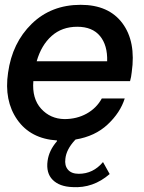

<svg xmlns="http://www.w3.org/2000/svg" viewBox="-20 -574 593 790"><path d="M312 -554.2Q427.2 -554.2 483.6 -478.5Q540 -402.8 522 -276.9Q520 -256.8 515.1 -240.2H117.2Q111.3 -168.5 149.2 -126.7Q187 -85 245.1 -84Q295.9 -84 336.4 -106.4Q377 -128.9 398.9 -168.9H493.2Q475.1 -110.8 423.1 -62Q371.1 -13.2 291 0L288.1 2.9Q252.9 41 249 79.1Q245.1 106.9 259.5 124Q273.9 141.1 304.2 141.1Q363.3 141.1 403.8 92.8L431.2 142.1Q363.3 201.2 277.8 195.8Q224.6 193.8 196.8 166Q168.9 138.2 175.8 87.9Q181.6 44.9 213.9 7.8Q213.9 5.9 214.8 3.9Q106 -2.9 51 -81.5Q-3.9 -160.2 13.2 -274.9Q30.3 -397.9 110.6 -476.1Q190.9 -554.2 312 -554.2ZM420.9 -321.8Q422.9 -387.7 391.4 -425.8Q359.9 -463.9 297.9 -463.9Q234.9 -463.9 192.4 -426Q149.9 -388.2 130.9 -321.8Z"/></svg>

Font: Oakes Grotesk
Style: Medium Italic
Weight: 500
Designer: Samuel Oakes
Foundry: Samuel Oakes
Version: Version 1.0 | wf-rip DC20170320